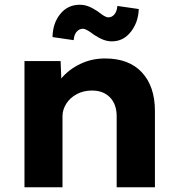

<svg xmlns="http://www.w3.org/2000/svg" viewBox="-20 -788 748 808"><path d="M83 -531H235L238 -458Q270 -496 318 -519Q366 -542 422 -542Q523 -542 577.5 -483Q632 -424 632 -321V0H471V-298Q471 -349 443 -378Q415 -407 367 -407Q331 -407 302.5 -391.5Q274 -376 258.5 -351Q243 -326 243 -299V0H163H83ZM375 -642Q343 -667 329 -667Q314 -667 303 -655Q292 -643 290 -619L201 -632Q202 -690 233.5 -729Q265 -768 316 -768Q333 -768 350 -762Q367 -756 390 -741Q408 -727 418 -721Q428 -715 437 -715Q451 -715 461.5 -727.5Q472 -740 474 -763L564 -750Q562 -694 530.5 -654Q499 -614 451 -614Q433 -614 415.5 -620.5Q398 -627 375 -642Z"/></svg>

Font: Lexend Exa HM Xlight
Style: Bold
Weight: 700
Designer: Bonnie Shaver-Troup, Thomas Jockin, Octavio Pardo
Foundry: Lexend
Version: Version 1.091